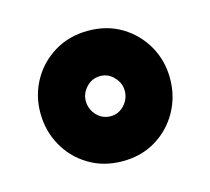

<svg xmlns="http://www.w3.org/2000/svg" viewBox="-61 -740 525 479"><g transform="rotate(-15 201.5 -500.5)"><path d="M202.1 -332Q153.3 -332 115.2 -355Q77.1 -377.9 55.7 -416.5Q34.2 -455.1 34.2 -501Q34.2 -546.9 55.7 -585Q77.1 -623 115.2 -646Q153.3 -668.9 202.1 -668.9Q251 -668.9 288.6 -646Q326.2 -623 347.7 -585Q369.1 -546.9 369.1 -501Q369.1 -455.1 347.7 -416.5Q326.2 -377.9 288.6 -355Q251 -332 202.1 -332ZM202.1 -448.2Q222.7 -448.2 237.3 -463.9Q252 -479.5 252 -501Q252 -520.5 237.3 -536.1Q222.7 -551.8 202.1 -551.8Q180.7 -551.8 166 -536.1Q151.4 -520.5 151.4 -501Q151.4 -479.5 166 -463.9Q180.7 -448.2 202.1 -448.2Z"/></g></svg>

Font: Sen ExtraBold
Style: Regular
Weight: 800
Version: Version 2.000;gftools[0.9.31]